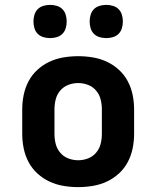

<svg xmlns="http://www.w3.org/2000/svg" viewBox="-20 -758 640 786"><path d="M300 8Q270 8 240 3Q210 -2 183 -14.5Q156 -27 133.5 -47.5Q111 -68 97 -94.5Q83 -121 77 -150.5Q71 -180 71 -210V-310Q71 -340 77 -369.5Q83 -399 97 -425.5Q111 -452 133.5 -472.5Q156 -493 183 -505.5Q210 -518 240 -523Q270 -528 300 -528Q330 -528 360 -523Q390 -518 417 -505.5Q444 -493 466.5 -472.5Q489 -452 503 -425.5Q517 -399 523 -369.5Q529 -340 529 -310V-210Q529 -180 523 -150.5Q517 -121 503 -94.5Q489 -68 466.5 -47.5Q444 -27 417 -14.5Q390 -2 360 3Q330 8 300 8ZM300 -102Q321 -102 340.5 -109.5Q360 -117 373.5 -133Q387 -149 392 -169Q397 -189 397 -210V-310Q397 -331 392 -351Q387 -371 373.5 -387Q360 -403 340.5 -410.5Q321 -418 300 -418Q279 -418 259.5 -410.5Q240 -403 226.5 -387Q213 -371 208 -351Q203 -331 203 -310V-210Q203 -189 208 -169Q213 -149 226.5 -133Q240 -117 259.5 -109.5Q279 -102 300 -102ZM415 -602Q401 -602 387.5 -606Q374 -610 364.5 -619.5Q355 -629 351 -642.5Q347 -656 347 -670Q347 -684 351 -697.5Q355 -711 364.5 -720.5Q374 -730 387.5 -734Q401 -738 415 -738Q429 -738 442.5 -734Q456 -730 465.5 -720.5Q475 -711 479 -697.5Q483 -684 483 -670Q483 -656 479 -642.5Q475 -629 465.5 -619.5Q456 -610 442.5 -606Q429 -602 415 -602ZM185 -602Q171 -602 157.5 -606Q144 -610 134.5 -619.5Q125 -629 121 -642.5Q117 -656 117 -670Q117 -684 121 -697.5Q125 -711 134.5 -720.5Q144 -730 157.5 -734Q171 -738 185 -738Q199 -738 212.5 -734Q226 -730 235.5 -720.5Q245 -711 249 -697.5Q253 -684 253 -670Q253 -656 249 -642.5Q245 -629 235.5 -619.5Q226 -610 212.5 -606Q199 -602 185 -602Z"/></svg>

Font: Iosevka Aile Extrabold
Style: Regular
Weight: 800
Designer: Belleve Invis
Foundry: Belleve Invis
Version: Version 27.3.5; ttfautohint (v1.8.4)